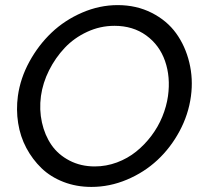

<svg xmlns="http://www.w3.org/2000/svg" viewBox="-20 -735 805 760"><path d="M341.8 4.9Q282.2 4.9 231.2 -14.9Q180.2 -34.7 144.3 -69.3Q108.4 -104 84.2 -149.4Q60.1 -194.8 51.8 -247.8Q43.5 -300.8 50.8 -355Q60.5 -425.3 96.4 -491Q132.3 -556.6 184.3 -606Q236.3 -655.3 305.2 -685.1Q374 -714.8 445.8 -714.8Q520 -714.8 580.3 -684.3Q640.6 -653.8 677 -603.5Q713.4 -553.2 729.2 -488Q745.1 -422.9 735.8 -354Q726.1 -281.7 690.7 -215.8Q655.3 -149.9 603 -101.3Q550.8 -52.7 482.4 -23.9Q414.1 4.9 341.8 4.9ZM355 -76.2Q400.4 -76.2 442.9 -92Q485.4 -107.9 519 -135Q552.7 -162.1 579.3 -197.5Q606 -232.9 622.6 -273.4Q639.2 -314 645 -355Q655.3 -430.2 633.3 -493.4Q611.3 -556.6 558.8 -594.7Q506.3 -632.8 433.1 -632.8Q376.5 -632.8 325 -608.9Q273.4 -585 236.3 -545.7Q199.2 -506.3 174.3 -456.8Q149.4 -407.2 142.1 -355Q134.8 -300.8 146 -250.2Q157.2 -199.7 183.8 -161.1Q210.4 -122.6 255.1 -99.4Q299.8 -76.2 355 -76.2Z"/></svg>

Font: Rawline Medium
Style: Italic
Weight: 500
Italic angle: -12°
Designer: Matt McInerney, Pablo Impallari, Rodrigo Fuenzalida
Foundry: Matt McInerney, Pablo Impallari, Rodrigo Fuenzalida
Version: Version 4.020;PS 004.020;hotconv 1.0.88;makeotf.lib2.5.64775